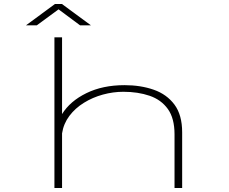

<svg xmlns="http://www.w3.org/2000/svg" viewBox="-20 -936 1140 956"><path d="M251 0V-750H289V-368Q329 -432.5 410.2 -472.2Q491.5 -512 600 -512Q680.5 -512 745.5 -489.2Q810.5 -466.5 848.8 -415Q887 -363.5 887 -277V0H849V-267Q849 -347 815.8 -393.2Q782.5 -439.5 724.8 -459.2Q667 -479 594 -479Q543 -479 492 -465Q441 -451 397.8 -424.2Q354.5 -397.5 325.5 -359Q296.5 -320.5 289 -272V0ZM109.5 -810 253.5 -916H288.5L432.5 -810H378.5L271.5 -889.5L163.5 -810Z"/></svg>

Font: Trispace Expanded Thin
Style: Regular
Weight: 100
Width: 7
Designer: Tyler Finck
Foundry: Etcetera Type Company
Version: Version 1.210; ttfautohint (v1.8.3)